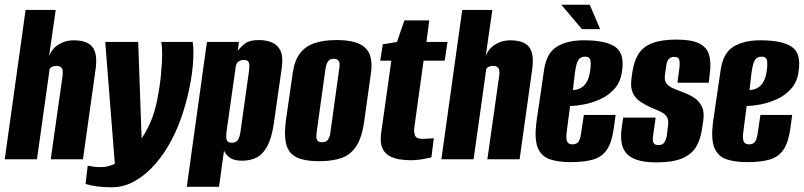

<svg xmlns="http://www.w3.org/2000/svg" viewBox="-23 -672 3392 810"><path d="M-3 0 85 -630H212L184 -435Q196 -467 224.5 -484.5Q253 -502 286 -502Q320 -502 341 -493Q362 -484 371.5 -467Q381 -450 382.5 -426Q384 -402 379 -371L327 0H191L241 -352Q242 -361 242 -368Q242 -375 239.5 -381Q237 -387 231.5 -390.5Q226 -394 216 -394Q207 -394 200 -391.5Q193 -389 189.5 -385.5Q186 -382 186 -378L133 0Z M448 118Q415 118 387.5 114.5Q360 111 338 104L347 27Q357 29 370.5 31Q384 33 403 33Q444 33 484 6Q524 -21 557.5 -64.5Q591 -108 612 -157Q629 -196 639.5 -247Q650 -298 655.5 -351Q661 -404 661 -448Q661 -463 660 -474.5Q659 -486 657 -495H790Q793 -478 793 -449Q793 -396 782 -332Q771 -268 751 -203.5Q731 -139 701 -82Q672 -26 633 19Q594 64 547.5 91Q501 118 448 118ZM464 52 421 -495H560L577 -15Z M765 116 850 -495H985L980 -458Q992 -474 1011 -488.5Q1030 -503 1069 -503Q1099 -503 1123 -493.5Q1147 -484 1159.5 -459.5Q1172 -435 1166 -388L1132 -150Q1123 -89 1104.5 -55Q1086 -21 1059.5 -7.5Q1033 6 999 6Q964 6 947 -6.5Q930 -19 922 -36L901 116ZM956 -70Q967 -70 974 -75Q981 -80 985 -90Q989 -100 991 -113L1028 -376Q1029 -387 1029 -394.5Q1029 -402 1027 -408Q1025 -414 1019.5 -416.5Q1014 -419 1005 -419Q996 -419 990.5 -416.5Q985 -414 981 -410.5Q977 -407 975 -402.5Q973 -398 972 -394L932 -112Q931 -98 932 -88.5Q933 -79 938.5 -74.5Q944 -70 956 -70Z M1325 8Q1284 8 1254.5 1Q1225 -6 1206.5 -23.5Q1188 -41 1182 -75Q1176 -109 1183 -163L1212 -364Q1219 -415 1241.5 -445.5Q1264 -476 1302.5 -489.5Q1341 -503 1397 -503Q1439 -503 1468.5 -495.5Q1498 -488 1516.5 -471.5Q1535 -455 1541 -428.5Q1547 -402 1542 -364L1514 -164Q1504 -91 1479.5 -54.5Q1455 -18 1416.5 -5Q1378 8 1325 8ZM1336 -72Q1347 -72 1354 -76.5Q1361 -81 1365.5 -91Q1370 -101 1371 -115L1408 -381Q1411 -395 1409.5 -404.5Q1408 -414 1402 -419Q1396 -424 1385 -424Q1374 -424 1367 -419Q1360 -414 1356 -404.5Q1352 -395 1350 -381L1313 -115Q1311 -101 1312 -91Q1313 -81 1319 -76.5Q1325 -72 1336 -72Z M1709 4Q1685 4 1661 0Q1637 -4 1617.5 -15.5Q1598 -27 1589 -49.5Q1580 -72 1585 -111L1628 -416H1581L1592 -485L1652 -495L1683 -586H1788L1776 -495H1865L1853 -416H1764L1725 -135Q1722 -117 1727.5 -101.5Q1733 -86 1759 -86Q1771 -86 1788.5 -87.5Q1806 -89 1807 -89L1797 -8Q1795 -8 1782.5 -5Q1770 -2 1750 1Q1730 4 1709 4Z M1839 0 1927 -630H2054L2026 -435Q2038 -467 2066.5 -484.5Q2095 -502 2128 -502Q2162 -502 2183 -493Q2204 -484 2213.5 -467Q2223 -450 2224.5 -426Q2226 -402 2221 -371L2169 0H2033L2083 -352Q2084 -361 2084 -368Q2084 -375 2081.5 -381Q2079 -387 2073.5 -390.5Q2068 -394 2058 -394Q2049 -394 2042 -391.5Q2035 -389 2031.5 -385.5Q2028 -382 2028 -378L1975 0Z M2383 12Q2331 12 2295.5 -0.5Q2260 -13 2245.5 -49.5Q2231 -86 2240 -157L2272 -375Q2282 -448 2326 -475Q2370 -502 2439 -502Q2533 -502 2573 -474Q2613 -446 2601 -370Q2595 -326 2569.5 -297.5Q2544 -269 2509.5 -253.5Q2475 -238 2441 -231.5Q2407 -225 2382 -225L2368 -117Q2364 -87 2369.5 -75Q2375 -63 2392 -63Q2408 -63 2416.5 -73Q2425 -83 2429 -113L2440 -187H2574L2567 -135Q2559 -73 2538 -41.5Q2517 -10 2479.5 1Q2442 12 2383 12ZM2394 -292Q2401 -292 2411.5 -294.5Q2422 -297 2433 -304.5Q2444 -312 2453 -327.5Q2462 -343 2466 -369Q2470 -392 2468.5 -412.5Q2467 -433 2445 -433Q2427 -433 2417.5 -420Q2408 -407 2402 -362ZM2432 -549 2345 -652H2465L2509 -549Z M2747 13Q2696 13 2664.5 2.5Q2633 -8 2617.5 -27.5Q2602 -47 2598.5 -76Q2595 -105 2601 -141L2606 -176H2743L2734 -112Q2731 -96 2731 -84Q2731 -72 2736.5 -66Q2742 -60 2755 -60Q2768 -60 2774.5 -65.5Q2781 -71 2784.5 -80Q2788 -89 2790 -98L2795 -140Q2799 -165 2790.5 -178.5Q2782 -192 2764.5 -200.5Q2747 -209 2722 -219Q2700 -229 2678.5 -243Q2657 -257 2646.5 -280.5Q2636 -304 2641 -341L2645 -369Q2652 -415 2671 -445Q2690 -475 2729 -490Q2768 -505 2831 -505Q2894 -505 2926.5 -489Q2959 -473 2968.5 -440.5Q2978 -408 2971 -358L2967 -323H2835L2843 -383Q2846 -410 2842 -421Q2838 -432 2822 -432Q2805 -432 2797.5 -422Q2790 -412 2788 -397L2782 -354Q2779 -330 2791 -317Q2803 -304 2823.5 -296.5Q2844 -289 2863 -281Q2887 -272 2907 -258.5Q2927 -245 2938 -222.5Q2949 -200 2944 -164L2939 -131Q2933 -85 2914 -53Q2895 -21 2855 -4Q2815 13 2747 13Z M3128 12Q3076 12 3040.5 -0.5Q3005 -13 2990.5 -49.5Q2976 -86 2985 -157L3017 -375Q3027 -448 3071 -475Q3115 -502 3184 -502Q3278 -502 3318 -474Q3358 -446 3346 -370Q3340 -326 3314.5 -297.5Q3289 -269 3254.5 -253.5Q3220 -238 3186 -231.5Q3152 -225 3127 -225L3113 -117Q3109 -87 3114.5 -75Q3120 -63 3137 -63Q3153 -63 3161.5 -73Q3170 -83 3174 -113L3185 -187H3319L3312 -135Q3304 -73 3283 -41.5Q3262 -10 3224.5 1Q3187 12 3128 12ZM3139 -292Q3146 -292 3156.5 -294.5Q3167 -297 3178 -304.5Q3189 -312 3198 -327.5Q3207 -343 3211 -369Q3215 -392 3213.5 -412.5Q3212 -433 3190 -433Q3172 -433 3162.5 -420Q3153 -407 3147 -362Z"/></svg>

Font: Alumni Sans ExtraBold
Style: Italic
Weight: 800
Italic angle: -8°
Designer: Robert E. Leuschke
Foundry: Robert E. Leuschke
Version: Version 1.016